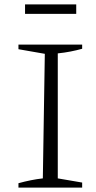

<svg xmlns="http://www.w3.org/2000/svg" viewBox="-20 -854 439 874"><path d="M64 0V-20Q93 -28 120.5 -33.5Q148 -39 175 -42L184 -609L64 -630V-651H354V-632Q329 -625 301 -619.5Q273 -614 243 -611V-42L354 -23V0ZM94 -791V-834H327V-791Z"/></svg>

Font: Piazzolla Thin ExtraLight
Style: Regular
Weight: 250
Version: Version 2.005